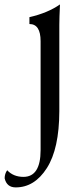

<svg xmlns="http://www.w3.org/2000/svg" viewBox="-81 -542 367 847"><path d="M-11.7 284.7Q-51.3 284.7 -60.5 244.6Q-60.5 224.6 -49.3 209Q-22 238.3 22.9 238.3Q98.1 237.8 98.1 120.1V-360.4Q98.1 -436 48.8 -436V-466.3Q129.9 -484.9 183.6 -522.5Q180.7 -463.4 180.7 -431.6V-51.3Q180.2 114.3 125.7 199.5Q71.3 284.7 -11.7 284.7Z"/></svg>

Font: Almanac
Style: Regular
Weight: 400
Designer: Eden's Almanac
Version: Version 3.501;March 28, 2021;FontCreator 13.0.0.2683 64-bit